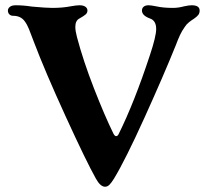

<svg xmlns="http://www.w3.org/2000/svg" viewBox="-20 -699 788 729"><path d="M344 -21Q308 -85 229.5 -256.5Q151 -428 109 -539Q97 -571 90 -588.5Q83 -606 74 -618Q59 -639 30 -639Q21 -639 15.5 -644.5Q10 -650 10 -659Q10 -667 17.5 -673Q25 -679 40 -679Q69 -679 101 -674Q156 -669 178 -669Q218 -669 248 -675Q270 -679 282 -679Q296 -679 304 -673.5Q312 -668 312 -659Q312 -650 305 -644Q298 -638 282 -629Q266 -621 266 -597Q266 -582 272 -559Q296 -468 337 -363Q378 -258 411 -191Q416 -182 421 -182Q427 -182 431 -191Q490 -310 549 -489Q573 -561 573 -589Q573 -621 549 -629Q519 -640 519 -659Q519 -668 525.5 -673.5Q532 -679 544 -679Q553 -679 573 -675Q599 -669 637 -669Q657 -669 679 -675Q697 -679 708 -679Q738 -679 738 -659Q738 -649 733 -642.5Q728 -636 718 -629Q707 -622 697.5 -614.5Q688 -607 681 -596Q671 -582 663.5 -566Q656 -550 647 -526Q601 -412 528.5 -252Q456 -92 413 -21Q403 -5 395.5 2.5Q388 10 379 10Q361 10 344 -21Z"/></svg>

Font: Raigarh
Style: Bold
Weight: 700
Designer: jaikishan Patel
Foundry: MagicType
Version: Version 1.000